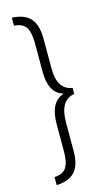

<svg xmlns="http://www.w3.org/2000/svg" viewBox="-131 -746 544 952"><g transform="rotate(-15 141.0 -270.5)"><path d="M160.2 17.1V-127.9Q160.2 -243.7 236.3 -254.9V-286.1Q160.2 -297.4 160.2 -404.8V-558.1Q160.2 -630.9 129.4 -664.3Q98.6 -697.8 35.2 -700.2V-659.2Q64.5 -657.2 81.3 -645.8Q98.1 -634.3 105.7 -609.9Q113.3 -585.4 113.3 -543.9V-400.9Q113.3 -292 184.1 -271V-269Q113.3 -246.6 113.3 -131.8V2.9Q113.3 44.4 105.7 68.8Q98.1 93.3 81.3 104.7Q64.5 116.2 35.2 118.2V159.2Q98.6 156.7 129.4 123.3Q160.2 89.8 160.2 17.1Z"/></g></svg>

Font: Selawik Light
Style: Regular
Weight: 300
Designer: Aaron Bell
Foundry: Microsoft Corporation
Version: Version 1.01